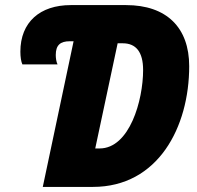

<svg xmlns="http://www.w3.org/2000/svg" viewBox="-20 -734 772 754"><path d="M148 0H345C601 0 723 -235 723 -474C723 -626 634 -714 475 -714H258C137 -714 60 -647 60 -531C60 -510 63 -491 68 -481H206C201 -491 199 -506 199 -518C199 -557 217 -572 254 -572H269ZM371 -151H354L442 -564H462C514 -564 542 -530 542 -459C542 -340 489 -151 371 -151Z"/></svg>

Font: Noto Sans Condensed Black
Style: Italic
Weight: 900
Width: 3
Italic angle: -12°
Designer: Monotype Design Team
Foundry: Monotype Imaging Inc.
Version: Version 2.013